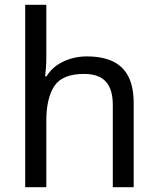

<svg xmlns="http://www.w3.org/2000/svg" viewBox="-20 -780 658 800"><path d="M173 -537Q173 -518 171.5 -498Q170 -478 168 -462H174Q191 -490 217 -508Q243 -526 275 -535.5Q307 -545 341 -545Q406 -545 449.5 -524.5Q493 -504 515 -461Q537 -418 537 -349V0H450V-343Q450 -408 421 -440Q392 -472 330 -472Q240 -472 206.5 -421.5Q173 -371 173 -277V0H85V-760H173Z"/></svg>

Font: telugu15
Style: Book
Weight: 400
Designer: Jelle Bosma - Monotype Design Team
Foundry: Monotype Imaging Inc.
Version: Version 2.003